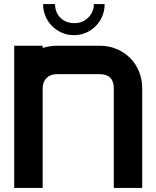

<svg xmlns="http://www.w3.org/2000/svg" viewBox="-20 -925 770 945"><path d="M680 0H540V-490Q540 -560 470 -560H260Q228 -560 209 -541Q190 -522 190 -490V0H50V-700H190V-689Q226 -700 260 -700H470Q515 -700 553.5 -684Q592 -668 620 -640Q648 -612 664 -573.5Q680 -535 680 -490ZM347 -811Q366 -811 383.5 -818Q401 -825 414 -838Q427 -851 434.5 -868Q442 -885 442 -905H495Q495 -873 483.5 -845.5Q472 -818 451.5 -797Q431 -776 403.5 -764Q376 -752 344 -752Q312 -752 284.5 -764Q257 -776 236.5 -796.5Q216 -817 204 -845Q192 -873 192 -905H251Q251 -863 278 -837Q305 -811 347 -811Z"/></svg>

Font: CAT North
Style: Regular
Weight: 400
Designer: Peter Wiegel
Foundry: Peter Wiegel
Version: Version 1.000